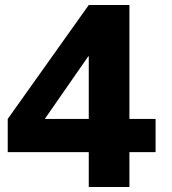

<svg xmlns="http://www.w3.org/2000/svg" viewBox="-20 -750 690 770"><path d="M336 -273V-524H334L161 -275V-273ZM499 -273H604V-140H499V0H336V-140H11V-273L336 -730H499Z"/></svg>

Font: M PLUS 1p ExtraBold
Style: Regular
Weight: 800
Version: Version 1.062